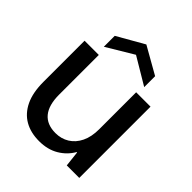

<svg xmlns="http://www.w3.org/2000/svg" viewBox="-199 -816 945 945"><g transform="rotate(45 273.5 -343.0)"><path d="M232 12Q173 12 130.5 -12.5Q88 -37 64.5 -86Q41 -135 41 -210V-496H140V-220Q140 -147 170.5 -110Q201 -73 261 -73Q301 -73 332.5 -92.5Q364 -112 382 -149Q400 -186 400 -239V-496H500V0H413L404 -81H401Q377 -39 334 -13.5Q291 12 232 12ZM129 -542V-618L269 -698L410 -618V-542L269 -626Z"/></g></svg>

Font: DM Sans 36pt Medium
Style: Regular
Weight: 500
Designer: Colophon Foundry, Jonny Pinhorn
Foundry: Colophon Foundry
Version: Version 4.004;gftools[0.9.30]